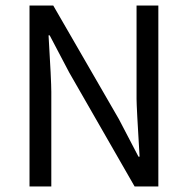

<svg xmlns="http://www.w3.org/2000/svg" viewBox="-20 -676 682 696"><path d="M87 0V-656H173L411 -244L482 -108H486Q475 -290 475 -317V-656H554V0H468L231 -413L160 -548H156Q166 -383 166 -343V0Z"/></svg>

Font: RibengUni
Style: Regular
Weight: 400
Designer: (1) Dr. Andrew Glass (Program Manager at Microsoft Corporation)
(2) Bivuti Chakma (Suz Moriz)
(3) Paul D. Hunt (Adobe Co
Foundry: Bivuti Chakma and Jyoti Chakma
Version: Version 1.2020